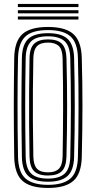

<svg xmlns="http://www.w3.org/2000/svg" viewBox="-20 -944 487 972"><path d="M223.2 7.5Q133 7.5 93.2 -29Q53.5 -65.5 52 -149.5Q51 -220.2 50.4 -281.9Q49.8 -343.5 49.8 -401.9Q49.8 -460.2 50.4 -520.9Q51 -581.5 52 -650.5Q53.5 -734.8 93.2 -771.1Q133 -807.5 223.2 -807.5Q311.5 -807.5 351.6 -771.4Q391.8 -735.2 394 -650.8Q395.8 -585.8 396.6 -525.6Q397.5 -465.5 397.4 -405.9Q397.2 -346.2 396.5 -283.1Q395.8 -220 394 -149.2Q391.8 -63.2 350.9 -27.9Q310 7.5 223.2 7.5ZM223.2 -8.2Q300.2 -8.2 336.6 -40.2Q373 -72.2 374.5 -150Q376 -215.5 376.8 -275.6Q377.5 -335.8 377.6 -395Q377.8 -454.2 377 -517Q376.2 -579.8 374.5 -650Q373 -727 337.1 -759.4Q301.2 -791.8 223.2 -791.8Q142.5 -791.8 107.8 -758.5Q73 -725.2 71.2 -650Q70 -591 69.4 -534.8Q68.8 -478.5 68.8 -419.6Q68.8 -360.8 69.2 -294.8Q69.8 -228.8 71.2 -150Q72.8 -71.2 109.8 -39.8Q146.8 -8.2 223.2 -8.2ZM223.2 -24Q153.5 -24 122.8 -53.2Q92 -82.5 90.8 -150Q89.8 -220.2 89.1 -281.8Q88.5 -343.2 88.5 -401.6Q88.5 -460 89.1 -520.8Q89.8 -581.5 90.8 -650Q92 -717.5 122.6 -746.8Q153.2 -776 223.2 -776Q290.8 -776 322 -747.2Q353.2 -718.5 355.2 -649.5Q356.8 -589 357.6 -529.4Q358.5 -469.8 358.5 -408.9Q358.5 -348 357.8 -283.9Q357 -219.8 355.2 -150.5Q353.5 -81.2 321.6 -52.6Q289.8 -24 223.2 -24ZM223.2 -39.8Q278.5 -39.8 306.4 -64.1Q334.2 -88.5 335.8 -151Q337.2 -215.5 338 -276.4Q338.8 -337.2 338.9 -397.4Q339 -457.5 338.2 -519.8Q337.5 -582 335.8 -649Q334.2 -710.8 306.9 -735.5Q279.5 -760.2 223.2 -760.2Q163.5 -760.2 137.4 -734.5Q111.2 -708.8 110 -649.5Q108.8 -585 108.1 -525.1Q107.5 -465.2 107.5 -405.9Q107.5 -346.5 108.1 -283.6Q108.8 -220.8 110 -150.5Q111.2 -91.8 137.4 -65.8Q163.5 -39.8 223.2 -39.8ZM223.2 -55.5Q174.2 -55.5 152.4 -77.9Q130.5 -100.2 129.5 -151.2Q128 -233.5 127.4 -315.2Q126.8 -397 127.4 -480Q128 -563 129.5 -649.2Q130.5 -702 153.5 -723.2Q176.5 -744.5 223.2 -744.5Q271 -744.5 293 -722.6Q315 -700.8 316.5 -648.8Q318 -586.8 318.9 -527.6Q319.8 -468.5 319.8 -408.9Q319.8 -349.2 319 -286Q318.2 -222.8 316.5 -152.2Q315.2 -100 293.2 -77.8Q271.2 -55.5 223.2 -55.5ZM223.2 -71.5Q260.2 -71.5 278.2 -89.8Q296.2 -108 297 -153Q298 -213 298.6 -271.2Q299.2 -329.5 299.4 -389.1Q299.5 -448.8 299 -512.5Q298.5 -576.2 297 -647Q296.2 -693.5 277.6 -711Q259 -728.5 223.2 -728.5Q185.5 -728.5 167.6 -710.5Q149.8 -692.5 148.8 -648.5Q147.2 -567.8 146.6 -489Q146 -410.2 146.5 -327.4Q147 -244.5 148.8 -151.5Q149.8 -108.8 167.1 -90.1Q184.5 -71.5 223.2 -71.5ZM70.5 -908.2V-924H377.2V-908.2ZM70.5 -845V-860.8H377.2V-845ZM70.5 -876.5V-892.5H377.2V-876.5Z"/></svg>

Font: Big Shoulders Inline Text Thin SemiBold
Style: Regular
Weight: 600
Version: Version 2.002